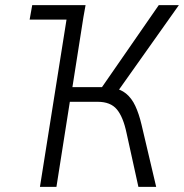

<svg xmlns="http://www.w3.org/2000/svg" viewBox="-20 -725 714 745"><path d="M95 -649 105 -705H312L302 -649ZM135 0 247 -705H311L261 -387H395L364 -370L596 -705H674L431 -362L415 -384Q447 -380 469 -362Q491 -344 505 -314Q519 -284 529 -242L586 0H517L471 -209Q458 -271 433.5 -300.5Q409 -330 359 -330H251L199 0Z"/></svg>

Font: Nunito Sans 7pt Condensed Light
Style: Italic
Weight: 300
Width: 3
Italic angle: -9°
Designer: Vernon Adams
Foundry: Vernon Adams
Version: Version 3.101;gftools[0.9.27]